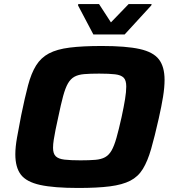

<svg xmlns="http://www.w3.org/2000/svg" viewBox="-20 -924 862 952"><path d="M368 8Q247 8 179 -7Q111 -22 83.5 -58Q56 -94 56 -159Q56 -195 64.5 -242.5Q73 -290 85 -352Q103 -440 119 -500.5Q135 -561 159 -599.5Q183 -638 222.5 -659Q262 -680 325.5 -688Q389 -696 485 -696Q605 -696 672.5 -681Q740 -666 768 -629.5Q796 -593 796 -528Q796 -491 788.5 -444.5Q781 -398 767 -336Q747 -247 729.5 -186Q712 -125 688.5 -86.5Q665 -48 626 -28Q587 -8 525 0Q463 8 368 8ZM379 -129Q423 -129 452.5 -131.5Q482 -134 501 -144.5Q520 -155 533 -177.5Q546 -200 557.5 -240.5Q569 -281 583 -344Q594 -395 600 -432Q606 -469 606 -495Q606 -526 593 -539Q580 -552 551 -555.5Q522 -559 472 -559Q427 -559 397.5 -556.5Q368 -554 349 -543.5Q330 -533 317 -510.5Q304 -488 293 -447.5Q282 -407 269 -344Q261 -309 255.5 -281Q250 -253 246.5 -231Q243 -209 243 -191Q243 -162 256.5 -149Q270 -136 300 -132.5Q330 -129 379 -129ZM443 -753 367 -897 368 -904H471L530 -813L618 -904H732L730 -897L598 -753Z"/></svg>

Font: Saira Expanded
Style: Bold Italic
Weight: 700
Width: 7
Italic angle: -12°
Designer: Hector Gatti with collaboration of the Omnibus-Type team
Foundry: Omnibus-Type
Version: Version 1.101